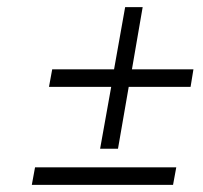

<svg xmlns="http://www.w3.org/2000/svg" viewBox="-20 -535 567 537"><path d="M349 -341 379 -515H330L299 -341H126L117 -292H291L260 -119H310L340 -292H513L521 -341ZM473 -67H78L69 -18H464Z"/></svg>

Font: Libertinus Serif
Style: Italic
Weight: 400
Italic angle: -12°
Designer: Philipp H. Poll, Khaled Hosny
Foundry: Caleb Maclennan
Version: Version 7.050;RELEASE